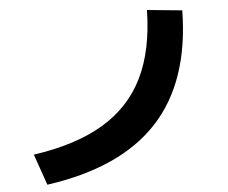

<svg xmlns="http://www.w3.org/2000/svg" viewBox="-53 -794 1044 880"><g transform="rotate(-5 469.0 -354.0)"><path d="M654.3 -733.4 815.4 -717.8Q811 -390.6 641.1 -207Q471.2 -23.4 129.9 24.4L80.1 -118.2Q276.4 -146.5 401.6 -221.2Q526.9 -295.9 588.9 -421.9Q650.9 -547.9 654.3 -733.4Z"/></g></svg>

Font: Pretendard JP ExtraBold
Style: Regular
Weight: 800
Designer: Base glyphs from Inter by Rasmus Andersson; Hangeul glyphs from Noto Sans CJK(Source Han Sans) by Jang Soo-young and Kan
Foundry: Kil Hyung-jin
Version: Version 1.309